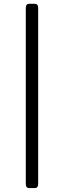

<svg xmlns="http://www.w3.org/2000/svg" viewBox="-20 -750 328 985"><path d="M129.4 214.8Q112.3 214.8 112.3 192.9V-708.5Q112.3 -730.5 129.4 -730.5H158.7Q175.8 -730.5 175.8 -708.5V192.9Q175.8 214.8 158.7 214.8Z"/></svg>

Font: Istok
Style: Regular
Weight: 500
Designer: Andrey V. Panov
Foundry: Andrey V. Panov
Version: Version 1.0.3